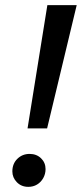

<svg xmlns="http://www.w3.org/2000/svg" viewBox="-20 -720 318 746"><path d="M87 -221 164 -700H278L163 -221ZM90 6Q63 6 45.5 -12Q28 -30 28 -54Q28 -84 47.5 -103Q67 -122 95 -122Q122 -122 139.5 -105Q157 -88 157 -63Q157 -44 148 -28Q139 -12 124 -3Q109 6 90 6Z"/></svg>

Font: Montserrat Thin Medium
Style: Italic
Weight: 500
Italic angle: -11.3°
Version: Version 9.000